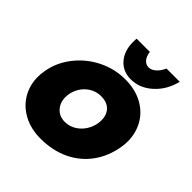

<svg xmlns="http://www.w3.org/2000/svg" viewBox="-204 -905 1066 1066"><g transform="rotate(45 328.5 -372.0)"><path d="M628 -272Q632 -293 632 -318Q632 -385 601 -438.5Q570 -492 512.5 -522.5Q455 -553 379 -553Q294 -553 219 -515Q144 -477 93.5 -412Q43 -347 30 -270Q25 -242 25 -220Q25 -154 56.5 -101Q88 -48 145.5 -17.5Q203 13 278 13Q373 13 447 -22.5Q521 -58 567.5 -122.5Q614 -187 628 -272ZM446 -299Q446 -261 428 -226Q410 -191 378 -169.5Q346 -148 308 -148Q265 -148 239 -176.5Q213 -205 213 -248Q213 -285 231 -318.5Q249 -352 280.5 -372Q312 -392 349 -392Q397 -392 421.5 -366Q446 -340 446 -299ZM423 -691Q401 -691 386 -708.5Q371 -726 367 -757H263Q262 -748 262 -731Q262 -660 300 -617Q338 -574 400 -574Q469 -574 525.5 -625Q582 -676 602 -757H498Q484 -726 464 -708.5Q444 -691 423 -691Z"/></g></svg>

Font: Geom Black
Style: Bold Italic
Weight: 900
Italic angle: -10°
Version: Version 1.102